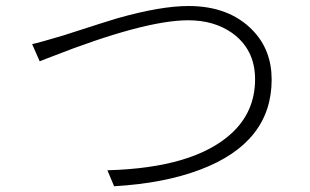

<svg xmlns="http://www.w3.org/2000/svg" viewBox="-20 -655 1040 645"><path d="M87.9 -506.8Q111.3 -511.7 190.4 -535.2Q359.4 -589.8 375 -593.8Q519.5 -634.8 613.3 -634.8Q751 -634.8 830.1 -551.8Q892.6 -486.3 892.6 -387.7Q892.6 -175.8 652.3 -85Q531.2 -39.1 363.3 -29.3L340.8 -83Q629.9 -90.8 756.8 -206.1Q836.9 -279.3 836.9 -388.7Q836.9 -489.3 758.8 -544.9Q698.2 -586.9 612.3 -586.9Q464.8 -586.9 151.4 -463.9Q122.1 -452.1 113.3 -449.2Z"/></svg>

Font: Taipei Sans TC Beta Light
Style: Regular
Weight: 300
Designer: JT Foundry
Foundry: JT Foundry
Version: Version 1.000